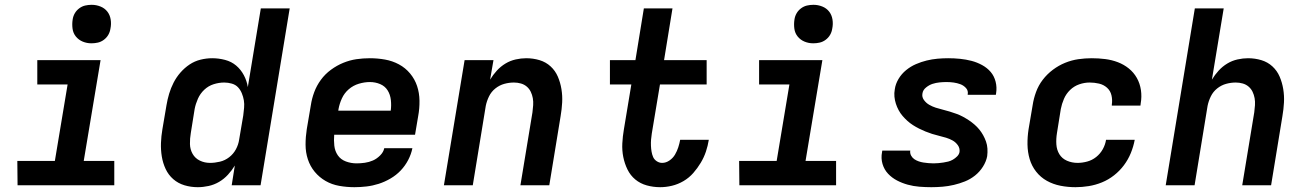

<svg xmlns="http://www.w3.org/2000/svg" viewBox="-20 -770 5440 798"><path d="M455 0H53L52 -101H208L261 -419H135V-520H398L328 -101H455ZM360 -590Q341 -590 324 -597Q307 -604 295.5 -618Q284 -632 281.5 -651Q279 -670 282 -689Q284 -703 291 -715Q298 -727 309.5 -735.5Q321 -744 334 -747Q347 -750 361 -750Q380 -750 397.5 -743Q415 -736 426 -722Q437 -708 440 -689Q443 -670 439 -651Q437 -637 430 -625Q423 -613 411.5 -604.5Q400 -596 387 -593Q374 -590 360 -590Z M802 8Q773 8 746.5 0Q720 -8 700 -25.5Q680 -43 668.5 -67.5Q657 -92 652.5 -119.5Q648 -147 649 -175.5Q650 -204 655 -233L672 -333Q676 -357 683 -380.5Q690 -404 701.5 -426.5Q713 -449 730 -468.5Q747 -488 768 -502Q789 -516 813.5 -522Q838 -528 862 -528Q889 -528 915.5 -521Q942 -514 961.5 -497.5Q981 -481 993.5 -457.5Q1006 -434 1010 -408L1064 -735H1184L1063 0H943L956 -82Q944 -62 927.5 -44Q911 -26 890.5 -14Q870 -2 847 3Q824 8 802 8ZM853 -93Q873 -93 894 -98Q915 -103 932.5 -116.5Q950 -130 960.5 -149.5Q971 -169 974 -190L991 -290Q993 -306 994.5 -322Q996 -338 993.5 -353Q991 -368 985 -382.5Q979 -397 969 -407.5Q959 -418 943.5 -422.5Q928 -427 912 -427Q890 -427 868 -420Q846 -413 829 -397Q812 -381 802.5 -359.5Q793 -338 789 -317L773 -217Q769 -194 769.5 -171.5Q770 -149 780.5 -130.5Q791 -112 810.5 -102.5Q830 -93 853 -93Z M1453 8Q1421 8 1390 2.5Q1359 -3 1333 -18Q1307 -33 1288 -56Q1269 -79 1259.5 -108Q1250 -137 1250 -169Q1250 -201 1255 -233L1272 -333Q1276 -360 1286 -387Q1296 -414 1313.5 -438Q1331 -462 1355.5 -480Q1380 -498 1407 -509Q1434 -520 1461.5 -524Q1489 -528 1517 -528Q1549 -528 1580 -522.5Q1611 -517 1638 -502.5Q1665 -488 1684.5 -464.5Q1704 -441 1713.5 -412.5Q1723 -384 1723.5 -351.5Q1724 -319 1718 -287L1705 -210H1369Q1367 -187 1369.5 -164.5Q1372 -142 1384 -124.5Q1396 -107 1417.5 -99Q1439 -91 1462 -91Q1479 -91 1496.5 -93.5Q1514 -96 1530 -103Q1546 -110 1560 -124Q1574 -138 1577 -154H1694Q1689 -129 1676.5 -105Q1664 -81 1645.5 -61.5Q1627 -42 1603 -28Q1579 -14 1554 -6Q1529 2 1503.5 5Q1478 8 1453 8ZM1386 -310H1604Q1607 -332 1604.5 -354.5Q1602 -377 1591 -394.5Q1580 -412 1560 -420.5Q1540 -429 1517 -429Q1495 -429 1471.5 -422Q1448 -415 1429.5 -399Q1411 -383 1401 -361Q1391 -339 1387 -317Z M1825 0 1911 -520H2031L2017 -439Q2029 -459 2045 -476.5Q2061 -494 2081 -506Q2101 -518 2123.5 -523Q2146 -528 2167 -528Q2196 -528 2222.5 -520Q2249 -512 2268.5 -494Q2288 -476 2298.5 -451.5Q2309 -427 2313.5 -399.5Q2318 -372 2316.5 -344Q2315 -316 2310 -287L2263 0H2143L2193 -303Q2195 -318 2196 -333Q2197 -348 2194.5 -362Q2192 -376 2186 -388.5Q2180 -401 2169.5 -410Q2159 -419 2145 -423Q2131 -427 2116 -427Q2096 -427 2076 -421.5Q2056 -416 2039 -402.5Q2022 -389 2012.5 -369.5Q2003 -350 1999 -330L1945 0Z M2724 8Q2695 8 2668 0.5Q2641 -7 2620.5 -24Q2600 -41 2588 -65.5Q2576 -90 2570.5 -117.5Q2565 -145 2566.5 -174Q2568 -203 2573 -232L2604 -419H2515V-520H2621L2656 -735H2775L2740 -520H2917V-419H2723L2689 -215Q2687 -203 2686 -190Q2685 -177 2685.5 -164.5Q2686 -152 2688 -140Q2690 -128 2694.5 -117.5Q2699 -107 2709.5 -100Q2720 -93 2732 -93Q2748 -93 2762.5 -103Q2777 -113 2785.5 -127.5Q2794 -142 2799 -157.5Q2804 -173 2807 -189H2926Q2922 -164 2914 -140Q2906 -116 2892.5 -93.5Q2879 -71 2861.5 -51Q2844 -31 2821 -17.5Q2798 -4 2773 2Q2748 8 2724 8Z M3455 0H3053L3052 -101H3208L3261 -419H3135V-520H3398L3328 -101H3455ZM3360 -590Q3341 -590 3324 -597Q3307 -604 3295.5 -618Q3284 -632 3281.5 -651Q3279 -670 3282 -689Q3284 -703 3291 -715Q3298 -727 3309.5 -735.5Q3321 -744 3334 -747Q3347 -750 3361 -750Q3380 -750 3397.5 -743Q3415 -736 3426 -722Q3437 -708 3440 -689Q3443 -670 3439 -651Q3437 -637 3430 -625Q3423 -613 3411.5 -604.5Q3400 -596 3387 -593Q3374 -590 3360 -590Z M3851 8Q3826 8 3801 6Q3776 4 3752.5 -2.5Q3729 -9 3708 -20Q3687 -31 3671 -48Q3655 -65 3648 -88.5Q3641 -112 3646 -138L3647 -144H3764L3763 -143Q3762 -132 3767 -123Q3772 -114 3780 -108.5Q3788 -103 3798 -99.5Q3808 -96 3818 -94.5Q3828 -93 3839 -92Q3850 -91 3860 -91Q3870 -91 3880.5 -92Q3891 -93 3901 -94.5Q3911 -96 3921 -98.5Q3931 -101 3940.5 -106.5Q3950 -112 3958 -120Q3966 -128 3968 -138Q3970 -154 3961 -166.5Q3952 -179 3939.5 -186Q3927 -193 3912.5 -197.5Q3898 -202 3883 -205.5Q3868 -209 3854 -213.5Q3840 -218 3826.5 -223.5Q3813 -229 3800 -235.5Q3787 -242 3774.5 -250Q3762 -258 3751.5 -267.5Q3741 -277 3731.5 -288Q3722 -299 3715 -312Q3708 -325 3703.5 -339Q3699 -353 3697.5 -368Q3696 -383 3699 -399Q3702 -421 3714.5 -442Q3727 -463 3746 -478.5Q3765 -494 3787 -503.5Q3809 -513 3831.5 -518.5Q3854 -524 3876.5 -526Q3899 -528 3921 -528Q3946 -528 3970.5 -525.5Q3995 -523 4018 -517Q4041 -511 4062 -499.5Q4083 -488 4097.5 -471Q4112 -454 4118 -430.5Q4124 -407 4120 -382L4119 -376H4002V-377Q4005 -393 3995 -404Q3985 -415 3971.5 -420Q3958 -425 3943.5 -427Q3929 -429 3914 -429Q3900 -429 3885 -427.5Q3870 -426 3856 -421.5Q3842 -417 3829 -406.5Q3816 -396 3814 -382Q3811 -367 3820 -354.5Q3829 -342 3842 -334.5Q3855 -327 3869 -322.5Q3883 -318 3897.5 -314.5Q3912 -311 3926.5 -306.5Q3941 -302 3955 -297Q3969 -292 3982 -285Q3995 -278 4007 -270Q4019 -262 4030 -252.5Q4041 -243 4050 -232Q4059 -221 4066 -208.5Q4073 -196 4078 -182Q4083 -168 4084 -152.5Q4085 -137 4083 -121Q4079 -99 4065.5 -77.5Q4052 -56 4032.5 -40.5Q4013 -25 3990.5 -16Q3968 -7 3944.5 -1.5Q3921 4 3897.5 6Q3874 8 3851 8Z M4450 8Q4418 8 4387.5 2Q4357 -4 4331 -18.5Q4305 -33 4286.5 -56.5Q4268 -80 4259.5 -109Q4251 -138 4250.5 -169.5Q4250 -201 4255 -233L4272 -333Q4276 -360 4286 -387.5Q4296 -415 4314 -438.5Q4332 -462 4356 -480Q4380 -498 4407 -509Q4434 -520 4462 -524Q4490 -528 4517 -528Q4546 -528 4573.5 -524.5Q4601 -521 4626 -511.5Q4651 -502 4671.5 -485.5Q4692 -469 4705 -446Q4718 -423 4722 -395.5Q4726 -368 4721 -340L4720 -331H4601V-335Q4604 -355 4599.5 -374Q4595 -393 4581 -405.5Q4567 -418 4548 -422.5Q4529 -427 4509 -427Q4487 -427 4465.5 -419.5Q4444 -412 4427.5 -396Q4411 -380 4402 -359Q4393 -338 4389 -317L4373 -217Q4369 -193 4370.5 -170Q4372 -147 4383 -129Q4394 -111 4414.5 -102Q4435 -93 4459 -93Q4478 -93 4498.5 -98.5Q4519 -104 4536 -117.5Q4553 -131 4563.5 -150Q4574 -169 4577 -189H4696V-188Q4691 -161 4680 -134Q4669 -107 4651.5 -83.5Q4634 -60 4610.5 -41.5Q4587 -23 4560 -12Q4533 -1 4505 3.5Q4477 8 4450 8Z M4825 0 4946 -735H5066L5017 -439Q5029 -459 5045 -476.5Q5061 -494 5081 -506Q5101 -518 5123.5 -523Q5146 -528 5167 -528Q5196 -528 5222.5 -520Q5249 -512 5268.5 -494Q5288 -476 5298.5 -451.5Q5309 -427 5313.5 -399.5Q5318 -372 5316.5 -344Q5315 -316 5310 -287L5263 0H5143L5193 -303Q5195 -318 5196 -333Q5197 -348 5194.5 -362Q5192 -376 5186 -388.5Q5180 -401 5169.5 -410Q5159 -419 5145 -423Q5131 -427 5116 -427Q5096 -427 5076 -421.5Q5056 -416 5039 -402.5Q5022 -389 5012.5 -369.5Q5003 -350 4999 -330L4945 0Z"/></svg>

Font: Iosevka Extended Oblique
Style: Bold
Weight: 700
Width: 7
Italic angle: -9°
Monospace: yes
Designer: Belleve Invis
Foundry: Belleve Invis
Version: Version 32.5.0; ttfautohint (v1.8.4)